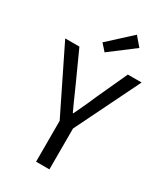

<svg xmlns="http://www.w3.org/2000/svg" viewBox="-235 -1065 1001 1160"><g transform="rotate(30 265.5 -484.5)"><path d="M312 0H219V-285L-1 -733H98L192 -526Q245 -406 264 -366H268Q321 -477 341 -526L436 -733H532L312 -285ZM247 -779 206 -825 363 -969 416 -907Z"/></g></svg>

Font: Source Han Sans & Saira Hybrid
Style: Regular
Weight: 400
Designer: Ryoko NISHIZUKA 西塚涼子 (kana & ideographs); Paul D. Hunt (Latin, Greek & Cyrillic); Wenlong ZHANG 张文龙 (bopomofo); Sandoll 
Foundry: Adobe Systems Incorporated
Version: Version 1.00;August 2, 2021;FontCreator 13.0.0.2675 64-bit